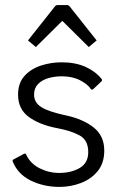

<svg xmlns="http://www.w3.org/2000/svg" viewBox="-20 -800 470 755"><path d="M346 -449Q341 -446 338 -449Q325 -469 294.5 -484.5Q264 -500 223 -500Q196 -500 171 -493Q146 -486 130 -470Q114 -454 114 -428Q114 -397 142 -379Q170 -361 240 -346Q306 -332 348 -299Q390 -266 390 -208Q390 -159 364.5 -127.5Q339 -96 298.5 -80.5Q258 -65 214 -65Q152 -65 101 -90Q50 -115 30 -165Q28 -170 33 -173L74 -195Q76 -196 79 -196Q82 -196 83 -192Q99 -157 135.5 -138.5Q172 -120 213 -120Q260 -120 293.5 -139.5Q327 -159 327 -202Q327 -249 293 -267.5Q259 -286 205 -296Q136 -309 93.5 -340Q51 -371 51 -428Q51 -473 76 -501Q101 -529 140.5 -542Q180 -555 222 -555Q277 -555 316.5 -537Q356 -519 380 -489Q383 -485 379 -480ZM90 -641 197 -776Q201 -780 205 -780H245Q249 -780 253 -776L360 -641L329 -615L225 -718L121 -615Z"/></svg>

Font: Gowun Dodum
Style: Regular
Weight: 400
Designer: Yanghee Ryu
Foundry: Yanghee Ryu
Version: Version 2.000